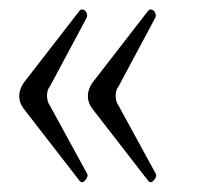

<svg xmlns="http://www.w3.org/2000/svg" viewBox="-20 -412 410 400"><path d="M146 -35 29 -186Q20 -198 20 -212Q20 -225 29 -239L146 -390Q151 -395 158 -389Q163 -383 161 -376L84 -232Q78 -225 78 -213Q78 -200 84 -192L161 -51Q165 -45 158 -37Q152 -29 146 -35ZM289 -35 172 -186Q163 -198 163 -212Q163 -225 172 -239L289 -390Q294 -395 301 -389Q306 -383 304 -376L227 -232Q221 -225 221 -213Q221 -200 227 -192L304 -51Q308 -45 301 -37Q295 -29 289 -35Z"/></svg>

Font: Junicode Cond Light
Style: Regular
Weight: 300
Width: 3
Designer: Peter S. Baker
Version: Version 2.201